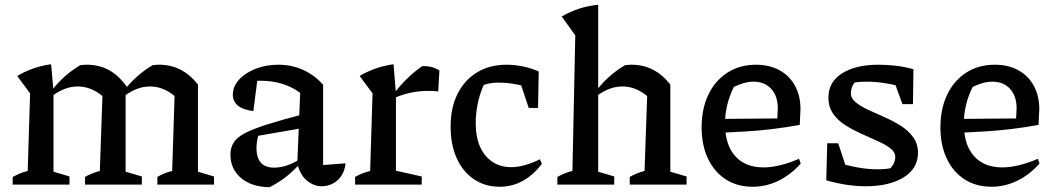

<svg xmlns="http://www.w3.org/2000/svg" viewBox="-20 -773 4422 804"><path d="M33 0V-32Q46 -39 60.5 -45.5Q75 -52 96 -57L106 -382L52 -455Q119 -494 194 -504L204 -392V-54L271 -34V0ZM336 0V-32Q348 -39 363 -45.5Q378 -52 398 -57L409 -371L513 -407L506 -389V-54L574 -34V0ZM409 -371Q360 -411 305 -411Q251 -411 197 -370L194 -391Q221 -426 251.5 -453Q282 -480 316 -500Q323 -501 330.5 -501.5Q338 -502 344 -502Q395 -502 437 -479Q479 -456 513 -407ZM639 0V-32Q650 -39 665 -45.5Q680 -52 701 -57L711 -371L809 -419V-54L876 -34V0ZM711 -371Q663 -411 608 -411Q554 -411 499 -370L497 -391Q524 -426 554.5 -453Q585 -480 619 -500Q626 -501 633 -501.5Q640 -502 647 -502Q695 -502 735.5 -481.5Q776 -461 809 -419Z M1327 7Q1294 7 1265 -17Q1236 -41 1225 -89L1237 -384Q1169 -435 1069 -435Q1052 -435 1034 -433Q1016 -431 1000 -427L1060 -457L1041 -308Q998 -313 976.5 -330.5Q955 -348 955 -376Q955 -411 981 -439.5Q1007 -468 1050.5 -485Q1094 -502 1146 -502Q1202 -502 1250 -480Q1298 -458 1333 -418V-82L1427 -89Q1424 -59 1410 -37.5Q1396 -16 1374 -4.5Q1352 7 1327 7ZM1109 11Q1034 10 989.5 -27.5Q945 -65 945 -125Q945 -153 957.5 -174.5Q970 -196 1003 -214Q1036 -232 1097.5 -251.5Q1159 -271 1255 -296V-238L1030 -199L1064 -214Q1059 -199 1056.5 -183Q1054 -167 1054 -153Q1054 -113 1072 -92Q1090 -71 1128 -71Q1155 -71 1184 -81Q1213 -91 1246 -113V-98Q1217 -65 1184.5 -38Q1152 -11 1109 11Z M1815 -390Q1718 -401 1629 -362V-380Q1656 -416 1685.5 -444.5Q1715 -473 1748 -496Q1768 -497 1786 -492.5Q1804 -488 1820 -478ZM1467 0V-32Q1480 -40 1495 -46Q1510 -52 1530 -57L1540 -382L1486 -455Q1553 -494 1628 -504L1638 -380V-58L1746 -34V0Z M2072 9Q2011 9 1964.5 -22.5Q1918 -54 1892.5 -110.5Q1867 -167 1867 -242Q1867 -323 1896.5 -381Q1926 -439 1978.5 -470.5Q2031 -502 2101 -502Q2135 -502 2169 -495Q2203 -488 2236 -474L2221 -396Q2148 -427 2065 -427Q2040 -427 2016 -420.5Q1992 -414 1970 -401L2016 -439Q1994 -397 1983 -350.5Q1972 -304 1972 -258Q1972 -199 1990.5 -158Q2009 -117 2042.5 -95Q2076 -73 2121 -73Q2148 -73 2178 -81.5Q2208 -90 2241 -106L2249 -87Q2176 9 2072 9ZM2194 -321 2143 -474H2236L2233 -321Z M2314 0V-32Q2326 -39 2341 -45.5Q2356 -52 2377 -57L2389 -625L2332 -704Q2367 -724 2404.5 -736.5Q2442 -749 2485 -753V-54L2552 -34V0ZM2617 0V-32Q2629 -39 2644 -45.5Q2659 -52 2679 -57L2690 -371L2787 -419V-54L2855 -34V0ZM2477 -370 2475 -391Q2502 -426 2532.5 -453Q2563 -480 2597 -500Q2604 -501 2611.5 -501.5Q2619 -502 2625 -502Q2673 -502 2713.5 -481.5Q2754 -461 2787 -419L2690 -371Q2641 -411 2586 -411Q2532 -411 2477 -370Z M3132 9Q3067 9 3019 -22Q2971 -53 2944.5 -109Q2918 -165 2918 -240Q2918 -317 2946 -376Q2974 -435 3025.5 -468.5Q3077 -502 3146 -502Q3202 -502 3244 -479Q3286 -456 3309 -414Q3332 -372 3332 -316L3329 -250Q3268 -239 3213.5 -232.5Q3159 -226 3102.5 -222.5Q3046 -219 2980 -216L2981 -275L3235 -277L3237 -319Q3237 -371 3209.5 -401Q3182 -431 3135 -431Q3115 -431 3094 -425Q3073 -419 3053 -409Q3035 -373 3025.5 -334Q3016 -295 3016 -256Q3016 -167 3058.5 -119.5Q3101 -72 3177 -72Q3242 -72 3326 -108L3333 -88Q3290 -40 3238.5 -15.5Q3187 9 3132 9Z M3605 7Q3569 7 3527 1Q3485 -5 3440 -18L3481 -94Q3527 -80 3570.5 -72Q3614 -64 3656 -64Q3672 -64 3687.5 -65.5Q3703 -67 3719 -70L3684 -49Q3703 -60 3716 -77.5Q3729 -95 3729 -115Q3729 -136 3709 -151.5Q3689 -167 3657 -181.5Q3625 -196 3589 -212Q3553 -228 3521 -248Q3489 -268 3469 -296.5Q3449 -325 3449 -364Q3449 -430 3506.5 -466Q3564 -502 3659 -502Q3692 -502 3729 -498Q3766 -494 3805 -483L3777 -404Q3733 -417 3690.5 -424Q3648 -431 3610 -431Q3596 -431 3580.5 -430Q3565 -429 3548 -427L3578 -442Q3559 -432 3551 -415.5Q3543 -399 3543 -383Q3543 -361 3563.5 -344.5Q3584 -328 3616 -313Q3648 -298 3683.5 -282.5Q3719 -267 3751 -247Q3783 -227 3803.5 -199Q3824 -171 3824 -133Q3824 -67 3763.5 -30Q3703 7 3605 7ZM3440 -18 3444 -173H3490L3541 -19ZM3759 -337 3705 -485 3805 -483 3803 -337Z M4132 9Q4067 9 4019 -22Q3971 -53 3944.5 -109Q3918 -165 3918 -240Q3918 -317 3946 -376Q3974 -435 4025.5 -468.5Q4077 -502 4146 -502Q4202 -502 4244 -479Q4286 -456 4309 -414Q4332 -372 4332 -316L4329 -250Q4268 -239 4213.5 -232.5Q4159 -226 4102.5 -222.5Q4046 -219 3980 -216L3981 -275L4235 -277L4237 -319Q4237 -371 4209.5 -401Q4182 -431 4135 -431Q4115 -431 4094 -425Q4073 -419 4053 -409Q4035 -373 4025.5 -334Q4016 -295 4016 -256Q4016 -167 4058.5 -119.5Q4101 -72 4177 -72Q4242 -72 4326 -108L4333 -88Q4290 -40 4238.5 -15.5Q4187 9 4132 9Z"/></svg>

Font: Piazzolla Thin SemiBold
Style: Regular
Weight: 600
Version: Version 2.005